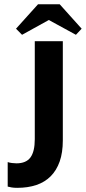

<svg xmlns="http://www.w3.org/2000/svg" viewBox="-20 -898 413 923"><path d="M63 5Q114 5 154.6 -8.6Q195.3 -22.3 223.5 -50.5Q251.8 -78.8 266.9 -121.6Q282 -164.5 282 -223.3V-700H147.2V-228.8Q147.2 -169.5 126.4 -141.1Q105.5 -112.8 59 -112.8Q49 -112.8 37.5 -114.3Q26 -115.8 17 -118.8V-1Q25 1 35.5 3Q46 5 63 5ZM162.8 -877.5 57 -760 86 -730.7 247 -819.7 182.3 -819.5 345 -730.7 372.5 -760 267 -877.5Z"/></svg>

Font: Tilda Sans VF
Style: Regular
Weight: 400
Designer: ParaType Ltd
Foundry: ParaType Ltd
Version: Version 1.010